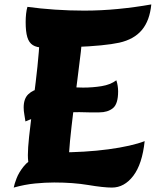

<svg xmlns="http://www.w3.org/2000/svg" viewBox="-20 -829 709 868"><path d="M140 -29Q119 -49 112.5 -73.5Q106 -98 106 -128Q106 -159 111.5 -210.5Q117 -262 125 -326Q133 -390 141.5 -459Q150 -528 155.5 -595Q161 -662 161 -719L350 -721Q352 -712 352 -703Q352 -694 352 -683Q352 -651 345.5 -595Q339 -539 330 -470Q321 -401 312 -329Q303 -257 296.5 -191.5Q290 -126 290 -77Q290 -70 290 -64Q290 -58 290 -52ZM42 19Q45 3 55 -23Q65 -49 86.5 -76Q108 -103 145.5 -121.5Q183 -140 241 -140Q301 -140 359.5 -143.5Q418 -147 470 -154Q522 -161 564 -170.5Q606 -180 634 -191Q623 -87 582.5 -34Q542 19 486 19Q448 19 379.5 7.5Q311 -4 225 -4Q185 -4 138.5 0.5Q92 5 42 19ZM95 -280Q93 -295 90 -311.5Q87 -328 87 -343Q87 -383 108 -403Q129 -423 164 -429.5Q199 -436 242 -436Q261 -436 280 -435.5Q299 -435 318.5 -434Q338 -433 356 -433Q399 -433 439 -439.5Q479 -446 506 -466Q510 -454 512 -441Q514 -428 514 -416Q514 -359 490.5 -340Q467 -321 429 -321Q404 -321 381.5 -321Q359 -321 339 -322Q286 -322 246.5 -319Q207 -316 172 -307Q137 -298 95 -280ZM175 -614Q146 -614 128.5 -625Q111 -636 103.5 -661Q96 -686 96 -729Q96 -749 98 -767Q100 -785 104 -798Q162 -790 228 -785.5Q294 -781 360 -781Q437 -781 514 -788.5Q591 -796 664 -809Q657 -736 621.5 -693.5Q586 -651 519 -636Q487 -629 436.5 -624Q386 -619 320 -616.5Q254 -614 175 -614Z"/></svg>

Font: Merienda Black
Style: Regular
Weight: 900
Designer: Eduardo Rodriguez Tunni
Foundry: Eduardo Rodriguez Tunni
Version: Version 2.001